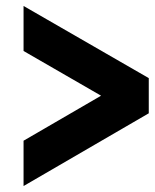

<svg xmlns="http://www.w3.org/2000/svg" viewBox="-20 -615 519 644"><path d="M59 9V-143L319 -294L59 -444V-595L479 -353V-235Z"/></svg>

Font: Orbitron
Style: Bold
Weight: 700
Designer: Matt McInerney
Foundry: Matt McInerney
Version: Version 001.001